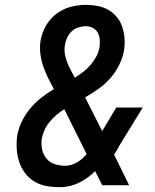

<svg xmlns="http://www.w3.org/2000/svg" viewBox="-20 -763 640 791"><path d="M222 8Q194 8 167.5 2.5Q141 -3 119.5 -16.5Q98 -30 82.5 -51Q67 -72 59 -96.5Q51 -121 49 -148.5Q47 -176 51 -204Q56 -233 69.5 -261.5Q83 -290 103.5 -315Q124 -340 149.5 -360Q175 -380 202 -396Q190 -418 178.5 -441Q167 -464 158.5 -488.5Q150 -513 146.5 -540Q143 -567 147 -595Q152 -626 168.5 -655.5Q185 -685 211.5 -705.5Q238 -726 270 -734.5Q302 -743 333 -743Q358 -743 382 -738.5Q406 -734 426 -722.5Q446 -711 461 -693Q476 -675 483.5 -652.5Q491 -630 493 -605.5Q495 -581 491 -556Q486 -526 471.5 -496.5Q457 -467 435.5 -442Q414 -417 386.5 -397.5Q359 -378 331 -362Q331 -361 332 -360Q333 -359 333 -357L401 -223L459 -320H568L470 -160Q466 -151 460.5 -142.5Q455 -134 450 -126L512 0H401L372 -58Q347 -33 315.5 -15.5Q284 2 252 6L247 7L234 8ZM288 -443Q306 -454 323 -467Q340 -480 353.5 -496Q367 -512 377 -530.5Q387 -549 390 -569Q392 -584 391 -599.5Q390 -615 383 -628Q376 -641 362.5 -648Q349 -655 333 -655Q318 -655 302.5 -650Q287 -645 275.5 -634Q264 -623 257 -608.5Q250 -594 248 -580Q244 -560 247 -542Q250 -524 256.5 -507Q263 -490 271.5 -474Q280 -458 288 -443ZM248 -80Q261 -80 273 -83.5Q285 -87 296.5 -93.5Q308 -100 318 -109Q328 -118 337 -128L245 -313Q228 -303 213 -290Q198 -277 185 -261.5Q172 -246 164 -228.5Q156 -211 152 -192Q149 -170 153.5 -148Q158 -126 171 -110Q184 -94 205 -87Q226 -80 248 -80Z"/></svg>

Font: Iosevka Semibold Extended
Style: Italic
Weight: 600
Width: 7
Italic angle: -9°
Monospace: yes
Designer: Belleve Invis
Foundry: Belleve Invis
Version: Version 32.5.0; ttfautohint (v1.8.4)